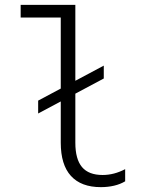

<svg xmlns="http://www.w3.org/2000/svg" viewBox="-20 -760 640 790"><path d="M290 -173V-740H65V-688H230V-173Q230 -82 272 -36Q314 10 395 10Q424 10 449.5 4Q475 -2 495 -14V-64Q472 -52 449 -46Q426 -40 402 -40Q345 -40 317.5 -72.5Q290 -105 290 -173ZM137 -293 407 -437V-490L137 -346Z"/></svg>

Font: CommitMonoV143 ExtLt
Style: Regular
Weight: 200
Monospace: yes
Designer: Eigil Nikolajsen
Foundry: Eigil Nikolajsen
Version: Version 1.143